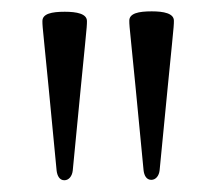

<svg xmlns="http://www.w3.org/2000/svg" viewBox="-20 -757 377 335"><path d="M93 -736.5C114 -736.5 131.7 -733 131.7 -720.2C131.7 -706.7 131 -709.9 106.9 -459.2C105.8 -449.6 100.1 -442.5 92.3 -442.5C83.8 -442.5 79.9 -450.3 78.8 -459.2C55 -709.9 54 -706.7 54 -720.2C54 -733 70 -736.5 93 -736.5ZM205.6 -720.9C205.6 -733.7 221.6 -737.2 244.7 -737.2C265.6 -737.2 283.4 -733.7 283.4 -720.9C283.4 -707.4 282.7 -710.6 258.5 -459.9C257.5 -450.3 251.8 -443.2 244 -443.2C235.4 -443.2 231.5 -451 230.5 -459.9C206.7 -710.6 205.6 -707.4 205.6 -720.9Z"/></svg>

Font: Margiela Serif
Style: Regular
Weight: 400
Designer: Andreas Faust, Stefan Endress
Version: Version 1.002;FEAKit 1.0